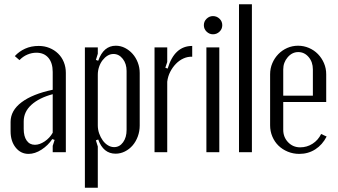

<svg xmlns="http://www.w3.org/2000/svg" viewBox="-20 -719 1595 907"><path d="M30 -143Q30 -197 82 -236Q134 -275 229 -295V-379Q229 -422 208.5 -446Q188 -470 152 -470Q130 -470 109 -461Q88 -452 72 -435L50 -454Q70 -476 98.5 -489Q127 -502 163 -502Q190 -502 213.5 -492.5Q237 -483 254.5 -466Q272 -449 281.5 -425.5Q291 -402 291 -375V0H229V-30L238 -58L227 -62Q207 -32 176 -12Q145 8 115 8Q78 8 54 -22Q30 -52 30 -99ZM145 -35Q167 -35 191 -51Q215 -67 229 -92V-274Q165 -257 128.5 -224Q92 -191 92 -145V-110Q92 -75 106 -55Q120 -35 145 -35Z M433 -436 444 -432Q469 -503 527 -503Q550 -503 570.5 -492.5Q591 -482 606.5 -464.5Q622 -447 631 -423.5Q640 -400 640 -374V-126Q640 -99 631 -74.5Q622 -50 606.5 -32Q591 -14 570 -3.5Q549 7 526 7Q468 7 444 -60L433 -56L442 -27V168H381V-495H442V-465ZM442 -127Q442 -107 448.5 -88.5Q455 -70 465.5 -55.5Q476 -41 490 -32.5Q504 -24 519 -24Q545 -24 561.5 -47Q578 -70 578 -105V-384Q578 -418 560 -441Q542 -464 516 -464Q501 -464 488 -456Q475 -448 464.5 -434.5Q454 -421 448 -403Q442 -385 442 -366Z M770 -495V-426L761 -399L772 -395Q804 -502 888 -502V-451Q867 -452 847 -443Q827 -434 811 -417.5Q795 -401 784 -379.5Q773 -358 770 -333V0H710V-495Z M943 -600Q943 -618 956 -630.5Q969 -643 986 -643Q1004 -643 1017 -630.5Q1030 -618 1030 -600Q1030 -582 1017 -569.5Q1004 -557 986 -557Q969 -557 956 -569.5Q943 -582 943 -600ZM1016 -495V0H955V-495Z M1109 -699H1170V0H1109Z M1256 -368Q1256 -396 1266.5 -420.5Q1277 -445 1295 -463.5Q1313 -482 1337 -492.5Q1361 -503 1388 -503Q1415 -503 1439.5 -492.5Q1464 -482 1482 -463.5Q1500 -445 1510.5 -420.5Q1521 -396 1521 -368V-237H1318V-106Q1318 -71 1341 -47Q1364 -23 1398 -23Q1430 -23 1456.5 -40Q1483 -57 1497 -86L1523 -74Q1503 -35 1469.5 -13.5Q1436 8 1394 8Q1365 8 1339.5 -2.5Q1314 -13 1295.5 -31Q1277 -49 1266.5 -74Q1256 -99 1256 -127ZM1458 -267V-391Q1458 -426 1438 -449.5Q1418 -473 1389 -473Q1360 -473 1339 -448.5Q1318 -424 1318 -391V-267Z"/></svg>

Font: Moniqa Paragraph
Style: Regular
Weight: 400
Designer: Rajesh Rajput
Foundry: Rajesh Rajput
Version: Version 1.000